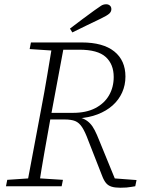

<svg xmlns="http://www.w3.org/2000/svg" viewBox="-20 -873 677 900"><path d="M8 0 14 -30 132 -38H149L275 -30L269 0ZM105 0 173 -362Q188 -440 201 -518Q214 -596 227 -674H283L216 -315Q202 -237 188 -158Q174 -79 162 0ZM119 -643 125 -674H256L250 -635H240ZM544 7Q519 7 503 2Q487 -3 477 -15Q467 -27 459 -48L394 -214Q379 -255 365 -276.5Q351 -298 332.5 -305.5Q314 -313 282 -313H191L196 -344H322Q384 -344 426.5 -366Q469 -388 491 -426Q513 -464 513 -512Q513 -572 475.5 -606Q438 -640 352 -640H254L259 -674H363Q463 -674 515.5 -632Q568 -590 568 -514Q568 -474 552.5 -439.5Q537 -405 508 -379Q479 -353 437.5 -337Q396 -321 344 -318L338 -325Q360 -322 375 -314.5Q390 -307 402 -294.5Q414 -282 424 -262.5Q434 -243 445 -215L524 -22L487 -39L620 -29L614 0Q606 1 596 3Q586 5 573 6Q560 7 544 7ZM308 -739Q337 -761 365.5 -782.5Q394 -804 422 -824Q444 -840 454.5 -846.5Q465 -853 478 -853Q488 -853 495 -847Q502 -841 502 -830Q502 -818 492 -809Q482 -800 453 -786Q420 -770 386.5 -754Q353 -738 319 -721Z"/></svg>

Font: Source Serif 4 18pt Light
Style: Italic
Weight: 300
Italic angle: -12°
Designer: Frank Grießhammer
Foundry: Adobe Systems Incorporated
Version: Version 4.004;hotconv 1.0.116;makeotfexe 2.5.65601